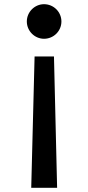

<svg xmlns="http://www.w3.org/2000/svg" viewBox="-20 -635 422 916"><path d="M252.5 261 237.5 -365.5H145L129 261ZM190 -450C236 -450 273 -487 273 -532.5C273 -578 236 -615 190 -615C145.5 -615 108 -578 108 -532.5C108 -487 145.5 -450 190 -450Z"/></svg>

Font: Spartan SemiBold
Style: Regular
Weight: 600
Designer: Matt Bailey, Mirko Velimirovic
Foundry: Matt Bailey
Version: Version 1.003